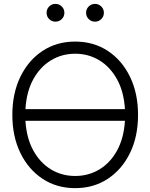

<svg xmlns="http://www.w3.org/2000/svg" viewBox="-20 -950 768 980"><path d="M363.8 10.3Q269.5 10.3 197.3 -37.4Q125 -85 84 -169.4Q43 -253.9 43 -363.3Q43 -473.6 84 -558.1Q125 -642.6 197.3 -690.2Q269.5 -737.8 363.8 -737.8Q458 -737.8 530.3 -690.2Q602.5 -642.6 643.6 -558.1Q684.6 -473.6 684.6 -363.3Q684.6 -253.4 643.6 -169.2Q602.5 -85 530.3 -37.4Q458 10.3 363.8 10.3ZM109.9 -393.1H617.7Q612.3 -481.9 577.4 -545.2Q542.5 -608.4 487.1 -642.1Q431.6 -675.8 363.8 -675.8Q295.9 -675.8 240.5 -642.3Q185.1 -608.9 150.1 -545.7Q115.2 -482.4 109.9 -393.1ZM363.8 -51.8Q431.6 -51.8 487.3 -85.2Q543 -118.7 577.6 -181.9Q612.3 -245.1 617.7 -333.5H109.9Q115.2 -245.1 149.9 -182.1Q184.6 -119.1 240 -85.4Q295.4 -51.8 363.8 -51.8ZM263.2 -839.4Q244.1 -839.4 231 -852.5Q217.8 -865.7 217.8 -884.8Q217.8 -903.8 231 -917Q244.1 -930.2 263.2 -930.2Q281.7 -930.2 295.2 -917Q308.6 -903.8 308.6 -884.8Q308.6 -865.7 295.2 -852.5Q281.7 -839.4 263.2 -839.4ZM464.8 -839.4Q446.3 -839.4 432.9 -852.5Q419.4 -865.7 419.4 -884.8Q419.4 -903.8 432.9 -917Q446.3 -930.2 464.8 -930.2Q483.4 -930.2 496.8 -917Q510.3 -903.8 510.3 -884.8Q510.3 -865.7 496.8 -852.5Q483.4 -839.4 464.8 -839.4Z"/></svg>

Font: Inter Display Light
Style: Regular
Weight: 300
Designer: Rasmus Andersson
Foundry: rsms
Version: Version 4.000;git-a52131595